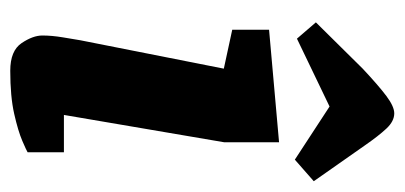

<svg xmlns="http://www.w3.org/2000/svg" viewBox="-222 -540 770 365"><g transform="rotate(90 162.5 -358.0)"><path d="M115 7Q77 7 62.5 -14.5Q48 -36 48 -54Q48 -72 51.5 -93Q55 -114 57 -126L111 -399L37 -415V-485L251 -504V-400L199 -95H270V-26Q267 -24 248.5 -16Q230 -8 197 -0.5Q164 7 115 7ZM284 -534 183 -600 54 -538 23 -574 111 -663Q143 -693 163 -708Q183 -723 196 -723Q211 -723 225 -708Q239 -693 257 -667L325 -570Z"/></g></svg>

Font: Faustina ExtraBold
Style: Italic
Weight: 800
Italic angle: -8°
Designer: Alfonso Garcia
Foundry: http://www.omnibus-type.com
Version: Version 1.200